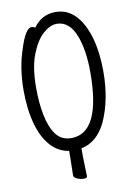

<svg xmlns="http://www.w3.org/2000/svg" viewBox="-96 -773 693 1006"><g transform="rotate(-10 250.0 -270.0)"><path d="M216 16Q164 8 127 -29Q81 -75 58.5 -155Q36 -235 36 -337Q36 -456 70 -555Q102 -657 134 -657Q147 -657 153 -650Q197 -713 271 -713Q334 -713 377 -667.5Q420 -622 442.5 -543Q465 -464 465 -363Q465 -210 412 -96Q365 -2 282 14V56L285 163Q285 173 267.5 173Q250 173 232 165.5Q214 158 214 145L216 46ZM240 -48Q397 -48 397 -371Q397 -487 368 -564Q335 -651 267 -651Q232 -651 194.5 -618Q157 -585 130 -516Q103 -447 103 -339Q103 -259 116 -193Q129 -127 158 -87.5Q187 -48 240 -48Z"/></g></svg>

Font: Moon Stars Kai T HW
Style: Regular
Weight: 400
Designer: GuiWonder
Version: Version 1.101